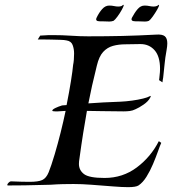

<svg xmlns="http://www.w3.org/2000/svg" viewBox="-20 -779 711 793"><path d="M509 -6Q485 -6 447.5 -9Q410 -12 357 -16Q317 -19 284 -19Q262 -19 239.5 -18.5Q217 -18 189 -16Q175 -16 146 -15Q117 -14 82 -13.5Q47 -13 14 -13H13Q10 -13 10 -15Q10 -19 15.5 -24.5Q21 -30 25 -30Q49 -29 68 -28.5Q87 -28 102 -28Q138 -28 154.5 -35.5Q171 -43 181 -67.5Q191 -92 206 -142Q219 -186 230.5 -232Q242 -278 251 -321Q244 -320 235 -320Q226 -320 219 -319H208Q196 -319 196 -322Q196 -327 210 -333.5Q224 -340 232 -342Q235 -344 241.5 -344Q248 -344 255 -345Q266 -400 273 -444Q280 -488 282 -511Q284 -520 285 -532.5Q286 -545 286 -558Q286 -577 280 -593Q274 -609 255 -612Q247 -614 229 -614.5Q211 -615 191.5 -615.5Q172 -616 158 -616H136L146 -632L165 -633Q173 -634 181.5 -634Q190 -634 198 -634Q237 -634 273.5 -631.5Q310 -629 344 -629Q421 -629 485 -630.5Q549 -632 624 -636Q650 -638 660.5 -629.5Q671 -621 671 -600Q671 -589 668 -572Q662 -539 660 -516Q658 -493 654 -459Q653 -456 652 -447.5Q651 -439 651 -439L637 -448Q637 -448 638 -456Q639 -464 639 -466Q640 -474 640.5 -481Q641 -488 641 -495Q641 -546 618.5 -571.5Q596 -597 560 -597Q527 -596 498.5 -596Q470 -596 446.5 -589.5Q423 -583 406 -564.5Q389 -546 380 -508Q358 -420 345 -352Q374 -354 407 -356Q440 -358 477 -359Q500 -360 525.5 -363.5Q551 -367 571 -372Q591 -377 597 -381Q602 -384 602.5 -382Q603 -380 600 -375Q592 -360 573 -347Q554 -334 540 -328Q528 -322 516 -320.5Q504 -319 490 -319Q436 -319 401 -320Q366 -321 339 -321Q331 -276 323.5 -229Q316 -182 308 -123Q307 -118 306.5 -112.5Q306 -107 306 -102Q306 -76 327 -60Q348 -44 412 -44Q487 -44 545 -87.5Q603 -131 636 -196L646 -189Q641 -178 632.5 -154Q624 -130 612 -101.5Q600 -73 585 -49Q570 -25 552 -13Q541 -6 509 -6ZM432 -690Q425 -690 416.5 -690.5Q408 -691 400 -691H392Q372 -691 379 -706Q389 -727 402 -741.5Q415 -756 431 -756Q442 -756 451 -754Q460 -752 468 -752Q483 -752 487 -758Q491 -761 491 -757Q491 -753 483 -738.5Q475 -724 465 -710.5Q455 -697 449 -693Q440 -690 432 -690ZM579 -690Q571 -690 563 -690.5Q555 -691 547 -691H539Q518 -691 525 -706Q536 -727 548.5 -741.5Q561 -756 577 -756Q588 -756 597 -754Q606 -752 614 -752Q622 -752 627 -754Q632 -756 634 -758Q637 -761 637 -757Q637 -753 629 -739Q621 -725 611 -711Q601 -697 595 -693Q588 -690 579 -690Z"/></svg>

Font: Kings
Style: Regular
Weight: 400
Designer: Robert E. Leuschke
Foundry: Robert E. Leuschke
Version: Version 1.010; ttfautohint (v1.8.3)